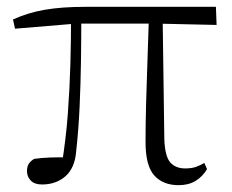

<svg xmlns="http://www.w3.org/2000/svg" viewBox="-20 -528 679 562"><path d="M103 12Q81 12 70 0.5Q59 -11 59 -27Q59 -41 64.5 -49Q70 -57 80 -63Q101 -66 126.5 -67Q152 -68 183 -67L160 -41Q173 -120 178.5 -194.5Q184 -269 186 -340.5Q188 -412 188 -482H218Q218 -415 217 -348Q216 -281 213 -215Q210 -149 203 -85Q199 -36 171.5 -12Q144 12 103 12ZM24 -444 18 -471Q62 -491 111.5 -499.5Q161 -508 229 -508H612L614 -455L433 -459H204ZM503 14Q457 14 431.5 -14.5Q406 -43 406 -112Q406 -161 407.5 -220.5Q409 -280 411.5 -346.5Q414 -413 416 -482H456L461 -120Q463 -70 478.5 -52.5Q494 -35 522 -35Q541 -35 553.5 -39.5Q566 -44 578 -51L586 -33Q573 -11 552.5 1.5Q532 14 503 14Z"/></svg>

Font: Noto Serif SC
Style: Regular
Weight: 200
Designer: Ryoko NISHIZUKA 西塚涼子 (kana & ideographs); Frank Grießhammer (Latin, Greek & Cyrillic); Wenlong ZHANG 张文龙 (bopomofo); San
Foundry: Adobe
Version: Version 2.001;hotconv 1.1.0;makeotfexe 2.6.0